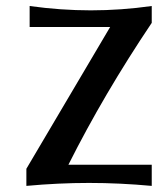

<svg xmlns="http://www.w3.org/2000/svg" viewBox="-20 -611 518 629"><path d="M477.1 -71.3V-2Q372.1 -11.7 271.7 -11.7Q171.4 -11.7 66.4 -2V-58.1L340.8 -522.5H77.1V-591.3Q178.7 -577.1 277.6 -577.1Q376.5 -577.1 477.1 -591.3V-536.1Q320.3 -302.7 204.1 -71.3Z"/></svg>

Font: Rachana
Style: Bold
Weight: 700
Designer: Hussain KH
Foundry: Hussain KH, Rajeesh K Nambiar, Santhosh Thottingal, Swathanthra Malayalam Computing (http://smc.org.in)
Version: Version 7.0.0+20221109